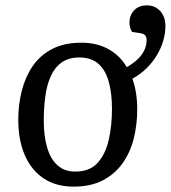

<svg xmlns="http://www.w3.org/2000/svg" viewBox="-20 -681 636 715"><path d="M254 14Q188 14 142 -17Q96 -48 72 -104Q48 -160 48 -235Q48 -291 61 -342.5Q74 -394 101.5 -434.5Q129 -475 174 -498.5Q219 -522 283 -522Q341 -522 384 -498Q427 -474 452 -431Q472 -442 489 -457Q506 -472 516 -491Q526 -510 526 -532Q526 -543 521 -549Q516 -555 505 -557L472 -562Q467 -570 464.5 -578.5Q462 -587 462 -597Q462 -623 479 -642Q496 -661 528 -661Q548 -661 563.5 -651Q579 -641 587.5 -624Q596 -607 596 -584Q596 -557 588 -529.5Q580 -502 564.5 -476Q549 -450 526.5 -427.5Q504 -405 473 -388Q482 -363 486.5 -334.5Q491 -306 491 -274Q491 -217 478 -165Q465 -113 436.5 -73Q408 -33 363 -9.5Q318 14 254 14ZM260 -42Q314 -42 343.5 -74.5Q373 -107 385 -160.5Q397 -214 397 -275Q397 -332 385.5 -375Q374 -418 347.5 -442.5Q321 -467 275 -467Q235 -467 209 -448Q183 -429 168.5 -396Q154 -363 148.5 -320.5Q143 -278 143 -231Q143 -175 155.5 -132Q168 -89 194 -65.5Q220 -42 260 -42Z"/></svg>

Font: Literata 18pt
Style: Italic
Weight: 400
Italic angle: -2°
Designer: Latin by Veronika Burian and Jose Scaglione. Greek by Irene Vlachou. Cyrillic by Vera Evstafieva
Foundry: TypeTogether
Version: Version 3.103;gftools[0.9.29]